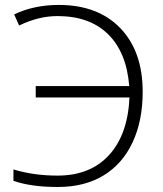

<svg xmlns="http://www.w3.org/2000/svg" viewBox="-20 -744 658 774"><path d="M211.9 -679.2Q135.3 -679.2 57.1 -641.1L37.1 -686Q117.2 -724.1 216.8 -724.1Q375 -724.1 465.1 -630.4Q555.2 -536.6 555.2 -374Q555.2 -257.3 514.6 -170.4Q474.1 -83.5 397.7 -36.9Q321.3 9.8 212.9 9.8Q104.5 9.8 34.2 -15.1V-61Q115.7 -36.1 211.9 -36.1Q343.8 -36.1 419.4 -118.7Q495.1 -201.2 502 -351.1H124V-397H501Q490.2 -532.7 415.8 -606Q341.3 -679.2 211.9 -679.2Z"/></svg>

Font: OpenSans-Light
Style: Regular
Weight: 300
Foundry: Ascender Corporation
Version: Version 1.10